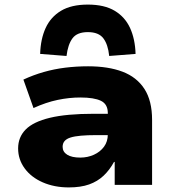

<svg xmlns="http://www.w3.org/2000/svg" viewBox="-20 -806 757 837"><path d="M280 11Q217 11 166.5 -11Q116 -33 87.5 -72Q59 -111 59 -159Q59 -208 92 -241.5Q125 -275 197.5 -292.5Q270 -310 389 -310H474V-217H400Q361 -217 333 -214.5Q305 -212 287.5 -206.5Q270 -201 261.5 -191Q253 -181 253 -166Q253 -144 273 -131.5Q293 -119 330 -119Q362 -119 389.5 -131.5Q417 -144 433.5 -166.5Q450 -189 450 -220V-313Q450 -352 420 -366.5Q390 -381 330 -381Q282 -381 231.5 -370.5Q181 -360 126 -335L82 -459Q125 -479 170.5 -492Q216 -505 264.5 -511Q313 -517 364 -517Q452 -517 514 -493.5Q576 -470 609.5 -418.5Q643 -367 643 -283V0H480V-100H477Q458 -65 431.5 -40Q405 -15 368.5 -2Q332 11 280 11ZM270 -562 155 -571Q157 -636 179 -684Q201 -732 246 -759Q291 -786 363 -786Q435 -786 480 -759Q525 -732 547 -684Q569 -636 571 -571L456 -562Q451 -612 430.5 -639Q410 -666 363 -666Q316 -666 296 -639Q276 -612 270 -562Z"/></svg>

Font: Nunito Sans 7pt SemiExpanded Black
Style: Regular
Weight: 900
Width: 6
Designer: Vernon Adams
Foundry: Vernon Adams
Version: Version 3.101;gftools[0.9.27]